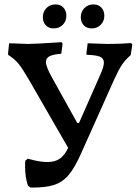

<svg xmlns="http://www.w3.org/2000/svg" viewBox="-20 -837 624 865"><path d="M576 -636 569 -589Q545 -568 530 -546Q515 -524 495 -480L345 -145Q317 -82 290 -49.5Q263 -17 224 -4Q185 9 118 8L106 0Q93 -40 93 -85Q93 -104 94 -113L105 -122Q159 -107 193 -107Q228 -107 250 -122.5Q272 -138 287 -171L109 -480Q80 -530 62.5 -551Q45 -572 18 -589L16 -593L21 -642L52 -641Q92 -639 107 -639Q137 -639 258 -647L262 -639L256 -595Q219 -592 203 -583.5Q187 -575 187 -558Q187 -537 213 -490L328 -283H336L433 -503Q448 -536 448 -555Q448 -574 430.5 -581.5Q413 -589 371 -590L369 -595L375 -642L464 -639Q523 -639 571 -643ZM173 -759Q173 -784 189 -800.5Q205 -817 230 -817Q253 -817 266 -802.5Q279 -788 279 -766Q279 -742 263 -725.5Q247 -709 222 -709Q199 -709 186 -723.5Q173 -738 173 -759ZM344 -759Q344 -784 360 -800.5Q376 -817 401 -817Q424 -817 437 -802.5Q450 -788 450 -766Q450 -742 434 -725.5Q418 -709 393 -709Q370 -709 357 -723.5Q344 -738 344 -759Z"/></svg>

Font: Alegreya Medium
Style: Regular
Weight: 500
Designer: Juan Pablo del Peral
Foundry: Huerta Tipografica
Version: Version 2.007; ttfautohint (v1.6)